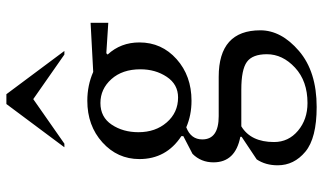

<svg xmlns="http://www.w3.org/2000/svg" viewBox="-220 -526 987 586"><g transform="rotate(-90 273.0 -233.5)"><path d="M258 -142Q214 -142 177 -158Q140 -144 140 -109Q140 -59 211 -59H331Q473 -59 473 68Q473 132 410 186Q347 240 239 240Q144 240 102.5 205.5Q61 171 61 121Q61 84 79 57L148 11V7Q70 -8 70 -75Q70 -113 96 -139L150 -167V-173Q80 -219 80 -301Q80 -368 131 -414Q182 -460 258 -460Q305 -460 346 -442L496 -450V-396L403 -402L399 -398Q436 -358 436 -301Q436 -233 385 -187.5Q334 -142 258 -142ZM268 -183Q308 -183 331 -217.5Q354 -252 354 -298Q354 -353 324 -386.5Q294 -420 251 -420Q208 -420 185 -385.5Q162 -351 162 -304Q162 -252 192 -217.5Q222 -183 268 -183ZM132 110Q132 154 166.5 183Q201 212 251 212Q318 212 359 174Q400 136 400 88Q400 44 376.5 27Q353 10 292 10H185Q182 10 180 10Q132 39 132 110ZM116 -530 248 -707H278L410 -530H399L263 -625L127 -530Z"/></g></svg>

Font: Spectral
Style: Regular
Weight: 400
Designer: Jean-Baptiste Levee
Foundry: Production Type
Version: Version 1.002